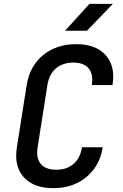

<svg xmlns="http://www.w3.org/2000/svg" viewBox="-20 -970 640 1000"><path d="M258 10Q155 10 103.5 -47.5Q52 -105 68 -203L119 -527Q135 -626 204.5 -683Q274 -740 377 -740Q479 -740 530.5 -682.5Q582 -625 566 -527H458Q467 -584 441.5 -614Q416 -644 362 -644Q307 -644 271.5 -614Q236 -584 227 -528L176 -203Q167 -146 192.5 -116Q218 -86 273 -86Q328 -86 363 -116Q398 -146 407 -203H515Q505 -138 469.5 -90Q434 -42 380 -16Q326 10 258 10ZM319 -810 446 -950H568L433 -810Z"/></svg>

Font: NKDuy Mono SemiBold
Style: Italic
Weight: 600
Italic angle: -9°
Monospace: yes
Designer: NKDuy
Foundry: NKDuy
Version: Version 2.251; ttfautohint (v1.8.4.7-5d5b)